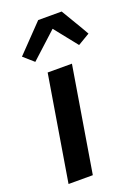

<svg xmlns="http://www.w3.org/2000/svg" viewBox="-145 -828 651 892"><g transform="rotate(-20 180.0 -382.0)"><path d="M34 0 120 -520H240L154 0ZM83 -586 33 -630 162 -764H278L340 -660L360 -625L301 -590L211 -703Z"/></g></svg>

Font: Iosevka Aile Oblique
Style: Bold
Weight: 700
Italic angle: -9°
Designer: Belleve Invis
Foundry: Belleve Invis
Version: Version 31.1.0; ttfautohint (v1.8.4)